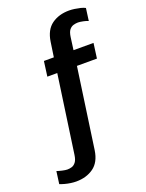

<svg xmlns="http://www.w3.org/2000/svg" viewBox="-259 -808 815 1073"><g transform="rotate(-20 148.5 -272.0)"><path d="M3 184Q-12 184 -29.5 181.5Q-47 179 -63.5 174.5Q-80 170 -92 165L-82 91Q-71 95 -51.5 99.5Q-32 104 -21 104Q-7 104 6 100Q19 96 29.5 82.5Q40 69 44 41L110 -422H51L63 -511H122L135 -599Q145 -667 187.5 -697.5Q230 -728 291 -728Q306 -728 323.5 -725.5Q341 -723 357.5 -719Q374 -715 385 -709L375 -635Q365 -640 345.5 -644Q326 -648 315 -648Q302 -648 288 -644Q274 -640 263.5 -627Q253 -614 249 -585L239 -511H358L346 -422H227L159 55Q149 123 106.5 153.5Q64 184 3 184Z"/></g></svg>

Font: Chivo Medium
Style: Regular
Weight: 500
Designer: Hector Gatti
Foundry: Omnibus-Type
Version: Version 2.002